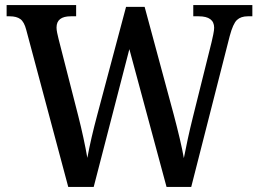

<svg xmlns="http://www.w3.org/2000/svg" viewBox="-20 -734 1016 754"><path d="M83 -617Q75 -648 60 -659Q45 -670 18 -670H6V-714H279V-670H258Q202 -670 202 -626Q202 -617 204.5 -605Q207 -593 210 -581L287 -280Q298 -237 307.5 -193Q317 -149 323 -114Q337 -190 362 -283L475 -707H548L662 -285Q675 -236 685.5 -191.5Q696 -147 702 -113Q709 -149 717.5 -188.5Q726 -228 738 -276L811 -569Q814 -581 817.5 -598.5Q821 -616 821 -625Q821 -670 760 -670H739V-714H971V-670H953Q926 -670 910.5 -655.5Q895 -641 882 -592L731 0H634L488 -541L348 0H248Z"/></svg>

Font: Noto Serif Bengali SemiCondensed Medium
Style: Regular
Weight: 500
Width: 4
Designer: Juan Bruce, Universal Thirst, Indian Type Foundry and the Monotype Design Team.
Foundry: Monotype Imaging Inc.
Version: Version 2.003; ttfautohint (v1.8.4.7-5d5b)